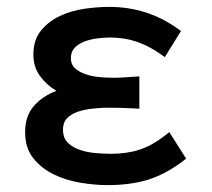

<svg xmlns="http://www.w3.org/2000/svg" viewBox="-20 -526 615 558"><path d="M144 -262Q115 -279 96 -305.5Q77 -332 77 -367Q77 -410 99 -437Q121 -464 154 -479.5Q187 -495 225.5 -500.5Q264 -506 297 -506Q408 -506 496 -443L506 -436L459 -360L445 -370Q412 -393 376.5 -405Q341 -417 299 -417Q280 -417 259.5 -414Q239 -411 222 -404Q206 -397 196 -386Q186 -375 186 -357Q186 -339 197 -328.5Q208 -318 227 -311Q246 -304 268.5 -302Q291 -300 310 -300Q325 -300 339.5 -301Q354 -302 369 -303L385 -304V-210L369 -211Q350 -212 332 -212.5Q314 -213 295 -213Q274 -213 250 -210.5Q226 -208 205 -201Q186 -194 174.5 -182Q163 -170 163 -149Q163 -127 175 -113.5Q187 -100 208 -92Q229 -84 254 -81.5Q279 -79 301 -79Q349 -79 385.5 -91Q422 -103 458 -131L472 -142L521 -65L512 -58Q460 -19 409.5 -3.5Q359 12 292 12Q256 12 213.5 5Q171 -2 135.5 -19.5Q100 -37 76.5 -66.5Q53 -96 53 -142Q53 -189 78.5 -218Q104 -247 144 -262Z"/></svg>

Font: Codetta
Style: Bold
Weight: 700
Designer: Ulrich Proeller
Foundry: PROSA GmbH
Version: Version 2.00;September 29, 2018;FontCreator 11.5.0.2427 64-b